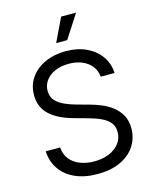

<svg xmlns="http://www.w3.org/2000/svg" viewBox="-137 -1032 907 1134"><g transform="rotate(-15 316.5 -465.0)"><path d="M317.4 12.2Q238.8 12.2 180.9 -13.7Q123 -39.6 90.6 -86.7Q58.1 -133.8 54.7 -196.8H142.6Q146 -153.3 169.7 -124Q193.4 -94.7 231.9 -79.8Q270.5 -64.9 317.4 -64.9Q368.7 -64.9 408.4 -81.5Q448.2 -98.1 471.4 -128.2Q494.6 -158.2 494.6 -197.8Q494.6 -232.4 476.1 -255.1Q457.5 -277.8 424.6 -293.2Q391.6 -308.6 348.6 -320.3L262.2 -344.2Q170.4 -369.6 122.1 -415.8Q73.7 -461.9 73.7 -534.2Q73.7 -595.2 106 -641.1Q138.2 -687 194.3 -712.4Q250.5 -737.8 320.8 -737.8Q392.6 -737.8 447.3 -711.9Q502 -686 533.4 -641.1Q564.9 -596.2 566.9 -538.6H482.4Q476.6 -596.2 431.6 -628.7Q386.7 -661.1 318.4 -661.1Q270.5 -661.1 234.4 -645Q198.2 -628.9 178 -601.3Q157.7 -573.7 157.7 -538.1Q157.7 -502 179.2 -478.5Q200.7 -455.1 233.2 -440.9Q265.6 -426.8 298.8 -417.5L374 -397Q409.2 -387.7 445.3 -372.8Q481.4 -357.9 511.5 -334.7Q541.5 -311.5 560.1 -278.1Q578.6 -244.6 578.6 -197.3Q578.6 -137.7 547.4 -90.1Q516.1 -42.5 457.8 -15.1Q399.4 12.2 317.4 12.2ZM279.8 -798.3 348.6 -941.9H439.9L347.2 -798.3Z"/></g></svg>

Font: V-Inter
Style: Regular-375
Weight: 375
Designer: Rasmus Andersson
Foundry: rsms
Version: Version 4.000;git-4146feb